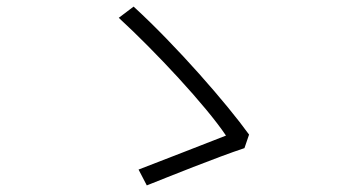

<svg xmlns="http://www.w3.org/2000/svg" viewBox="-20 -646 1040 582"><path d="M721 -197 735 -238C668 -331 516 -506 385 -626L340 -592C451 -490 604 -326 665 -235C611 -214 463 -156 400 -132L425 -84C488 -109 639 -170 721 -197Z"/></svg>

Font: Noto Sans T Chinese Light
Style: Regular
Weight: 300
Designer: Ryoko NISHIZUKA (kana & ideographs); Paul D. Hunt (Latin, Greek & Cyrillic); Wenlong ZHANG (bopomofo); Sandoll Communica
Foundry: Adobe Systems Incorporated
Version: Version 1.000;PS 1;hotconv 1.0.78;makeotf.lib2.5.61930